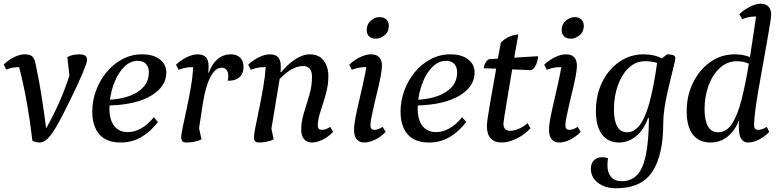

<svg xmlns="http://www.w3.org/2000/svg" viewBox="-23 -754 4195 1032"><path d="M189 12Q170 12 151 2Q140 -96 122 -198Q104 -300 80 -393H74Q43 -393 10 -380L-3 -407Q23 -433 54 -447.5Q85 -462 109 -462Q140 -462 152 -449Q164 -436 169 -407Q187 -323 200.5 -237Q214 -151 225 -64Q263 -131 295 -203Q327 -275 350 -348L339 -447Q353 -455 370 -458.5Q387 -462 401 -462Q423 -462 434 -455.5Q445 -449 445 -430Q445 -418 420.5 -359.5Q396 -301 355 -218Q320 -146 295.5 -101Q271 -56 252.5 -31.5Q234 -7 219 2.5Q204 12 189 12Z M626 12Q549 12 511 -32Q473 -76 473 -155Q473 -213 493.5 -268Q514 -323 550 -366.5Q586 -410 635 -436Q684 -462 741 -462Q801 -462 836 -435Q871 -408 871 -364Q871 -290 791.5 -241Q712 -192 566 -187Q565 -179 565 -171Q565 -111 590.5 -77.5Q616 -44 664 -44Q738 -44 804 -124L826 -98Q784 -44 734.5 -16Q685 12 626 12ZM719 -427Q678 -427 646.5 -396.5Q615 -366 595 -318.5Q575 -271 568 -218Q625 -221 672.5 -238Q720 -255 748.5 -286.5Q777 -318 777 -366Q777 -395 761 -411Q745 -427 719 -427Z M980 12Q964 12 957.5 5Q951 -2 951 -15Q951 -32 960 -74Q969 -116 981 -172Q993 -228 1003 -286.5Q1013 -345 1015 -393Q1010 -393 1005 -393Q990 -393 972.5 -389.5Q955 -386 937 -379L923 -406Q950 -432 982 -447Q1014 -462 1039 -462Q1070 -462 1084 -446Q1098 -430 1098 -401Q1098 -393 1098 -384Q1098 -375 1096 -364H1100Q1116 -410 1146.5 -436Q1177 -462 1218 -462Q1249 -462 1267.5 -444.5Q1286 -427 1286 -394Q1286 -359 1264 -339Q1242 -319 1201 -320Q1204 -333 1204 -345Q1204 -365 1195 -377.5Q1186 -390 1168 -390Q1134 -390 1108 -340Q1082 -290 1068 -202L1047 -65L1060 -5Q1045 3 1023 7.5Q1001 12 980 12Z M1371 12Q1354 12 1348 5Q1342 -2 1342 -15Q1342 -32 1350.5 -74Q1359 -116 1370.5 -172Q1382 -228 1392 -286Q1402 -344 1405 -393Q1399 -393 1393 -393Q1378 -393 1360.5 -389.5Q1343 -386 1325 -379L1311 -406Q1338 -432 1370 -447Q1402 -462 1427 -462Q1458 -462 1472 -446Q1486 -430 1486 -401Q1486 -393 1486 -384.5Q1486 -376 1485 -367H1489Q1525 -410 1565 -436Q1605 -462 1641 -462Q1692 -462 1717 -428Q1742 -394 1742 -345Q1742 -296 1728 -247Q1714 -198 1699.5 -154.5Q1685 -111 1685 -78Q1685 -56 1708 -56Q1727 -56 1752 -72L1767 -45Q1742 -18 1710.5 -3Q1679 12 1654 12Q1627 12 1611.5 -6Q1596 -24 1596 -57Q1596 -100 1610.5 -147Q1625 -194 1639.5 -242.5Q1654 -291 1654 -340Q1654 -399 1606 -399Q1577 -399 1546 -382.5Q1515 -366 1480 -329L1436 -63L1448 -5Q1431 4 1409 8Q1387 12 1371 12Z M1936 12Q1880 12 1880 -58Q1880 -82 1888 -123Q1896 -164 1907.5 -213Q1919 -262 1929.5 -309.5Q1940 -357 1946 -393Q1941 -393 1936 -393Q1921 -393 1903.5 -389.5Q1886 -386 1868 -379L1854 -406Q1881 -432 1913 -447Q1945 -462 1970 -462Q2001 -462 2015.5 -446Q2030 -430 2030 -401Q2030 -382 2024 -349Q2018 -316 2008.5 -277Q1999 -238 1990 -199Q1981 -160 1974.5 -128.5Q1968 -97 1968 -81Q1968 -56 1989 -56Q2009 -56 2034 -72L2050 -45Q2024 -18 1992.5 -3Q1961 12 1936 12ZM1998 -546Q1974 -546 1961 -558.5Q1948 -571 1948 -593Q1948 -624 1970.5 -643Q1993 -662 2016 -662Q2041 -662 2054 -649Q2067 -636 2067 -615Q2067 -583 2044 -564.5Q2021 -546 1998 -546Z M2283 12Q2206 12 2168 -32Q2130 -76 2130 -155Q2130 -213 2150.5 -268Q2171 -323 2207 -366.5Q2243 -410 2292 -436Q2341 -462 2398 -462Q2458 -462 2493 -435Q2528 -408 2528 -364Q2528 -290 2448.5 -241Q2369 -192 2223 -187Q2222 -179 2222 -171Q2222 -111 2247.5 -77.5Q2273 -44 2321 -44Q2395 -44 2461 -124L2483 -98Q2441 -44 2391.5 -16Q2342 12 2283 12ZM2376 -427Q2335 -427 2303.5 -396.5Q2272 -366 2252 -318.5Q2232 -271 2225 -218Q2282 -221 2329.5 -238Q2377 -255 2405.5 -286.5Q2434 -318 2434 -366Q2434 -395 2418 -411Q2402 -427 2376 -427Z M2675 12Q2594 12 2594 -77Q2594 -89 2598.5 -121Q2603 -153 2614 -215.5Q2625 -278 2644 -385L2577 -387Q2579 -405 2587.5 -418.5Q2596 -432 2607 -436L2653 -439L2669 -525Q2707 -564 2763 -569Q2757 -535 2751.5 -503.5Q2746 -472 2741 -444L2869 -452Q2869 -439 2864.5 -423Q2860 -407 2851 -393.5Q2842 -380 2830 -377L2730 -381Q2713 -279 2702.5 -217Q2692 -155 2687.5 -125Q2683 -95 2683 -90Q2683 -51 2720 -51Q2741 -51 2766 -62Q2791 -73 2813 -92L2828 -65Q2801 -33 2756.5 -10.5Q2712 12 2675 12Z M2984 12Q2928 12 2928 -58Q2928 -82 2936 -123Q2944 -164 2955.5 -213Q2967 -262 2977.5 -309.5Q2988 -357 2994 -393Q2989 -393 2984 -393Q2969 -393 2951.5 -389.5Q2934 -386 2916 -379L2902 -406Q2929 -432 2961 -447Q2993 -462 3018 -462Q3049 -462 3063.5 -446Q3078 -430 3078 -401Q3078 -382 3072 -349Q3066 -316 3056.5 -277Q3047 -238 3038 -199Q3029 -160 3022.5 -128.5Q3016 -97 3016 -81Q3016 -56 3037 -56Q3057 -56 3082 -72L3098 -45Q3072 -18 3040.5 -3Q3009 12 2984 12ZM3046 -546Q3022 -546 3009 -558.5Q2996 -571 2996 -593Q2996 -624 3018.5 -643Q3041 -662 3064 -662Q3089 -662 3102 -649Q3115 -636 3115 -615Q3115 -583 3092 -564.5Q3069 -546 3046 -546Z M3288 258Q3230 258 3191.5 229Q3153 200 3153 153Q3153 122 3170.5 106.5Q3188 91 3213 91Q3221 91 3229.5 92.5Q3238 94 3245 97Q3242 115 3242 134Q3242 174 3261.5 197Q3281 220 3319 220Q3367 220 3399 189Q3431 158 3447.5 84Q3464 10 3465 -119H3460Q3437 -55 3395.5 -21.5Q3354 12 3305 12Q3246 12 3213 -31Q3180 -74 3180 -157Q3180 -244 3214 -313Q3248 -382 3306.5 -422Q3365 -462 3437 -462Q3494 -462 3534 -440L3563 -462Q3582 -462 3594.5 -458Q3607 -454 3607 -441Q3607 -433 3600.5 -406.5Q3594 -380 3584.5 -342Q3575 -304 3565 -260Q3555 -216 3548.5 -172.5Q3542 -129 3542 -91Q3542 79 3483.5 168.5Q3425 258 3288 258ZM3277 -166Q3277 -107 3294 -75Q3311 -43 3348 -43Q3405 -43 3443 -130Q3481 -217 3509 -416Q3496 -420 3480 -422.5Q3464 -425 3445 -425Q3394 -425 3356.5 -389.5Q3319 -354 3298 -295Q3277 -236 3277 -166Z M3796 12Q3735 12 3701.5 -30Q3668 -72 3668 -156Q3668 -241 3702.5 -310.5Q3737 -380 3795.5 -421Q3854 -462 3926 -462Q3972 -462 4008 -447Q4016 -497 4024 -552Q4032 -607 4041 -665Q4037 -665 4032 -665Q4017 -665 4000 -661.5Q3983 -658 3966 -651L3951 -678Q3979 -704 4010 -719Q4041 -734 4067 -734Q4095 -734 4108.5 -717.5Q4122 -701 4122 -679Q4122 -662 4115 -620Q4108 -578 4098 -520Q4088 -462 4076 -397Q4064 -332 4053.5 -270.5Q4043 -209 4036.5 -159Q4030 -109 4030 -82Q4030 -56 4052 -56Q4073 -56 4098 -72L4112 -45Q4087 -19 4056 -3.5Q4025 12 3998 12Q3976 12 3964 -4Q3952 -20 3950 -45Q3946 -78 3950 -105H3948Q3925 -48 3885.5 -18Q3846 12 3796 12ZM3764 -166Q3764 -108 3782 -75.5Q3800 -43 3837 -43Q3882 -43 3912 -89.5Q3942 -136 3963 -219Q3984 -302 4002 -412Q3987 -418 3971.5 -421.5Q3956 -425 3938 -425Q3886 -425 3846.5 -389Q3807 -353 3785.5 -294Q3764 -235 3764 -166Z"/></svg>

Font: Petrona Medium
Style: Italic
Weight: 500
Italic angle: -9°
Designer: Ringo R. Seeber
Foundry: Ringo R. Seeber
Version: Version 2.001; ttfautohint (v1.8.3)